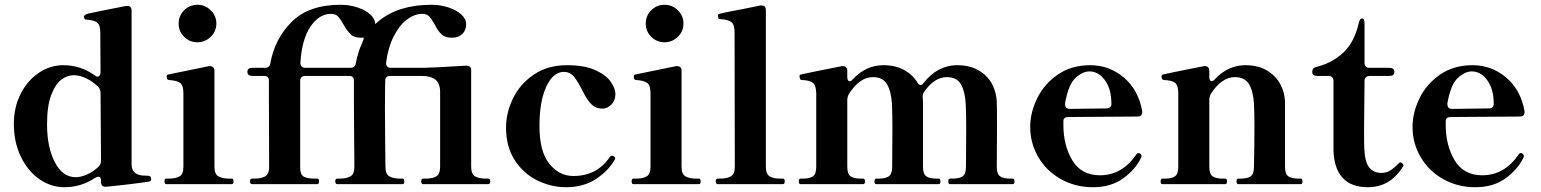

<svg xmlns="http://www.w3.org/2000/svg" viewBox="-20 -771 6454 804"><path d="M613 -21Q613 -13 606 -11Q583 -7 530 -0.5Q477 6 425 11H422Q403 11 403 -9V-14Q403 -31 392 -31Q386 -31 378 -26Q319 13 250 13Q193 13 144.5 -21Q96 -55 67 -115.5Q38 -176 38 -253Q38 -322 66.5 -378Q95 -434 142.5 -466Q190 -498 245 -498Q317 -498 376 -456Q383 -450 389 -450Q394 -450 397.5 -455Q401 -460 401 -468L400 -634Q400 -666 387 -676.5Q374 -687 340 -689Q335 -689 333 -694.5Q331 -700 331 -704Q340 -712 349 -714Q394 -724 508 -746H513Q531 -746 531 -727V-83Q531 -62 542 -50.5Q553 -39 576 -36Q585 -35 600 -35Q613 -35 613 -21ZM392 -72Q403 -83 403 -98L401 -382Q401 -397 391 -408Q368 -430 341 -443Q314 -456 288 -456Q262 -456 237 -437.5Q212 -419 194.5 -373Q177 -327 177 -250Q177 -155 209.5 -92Q242 -29 297 -29Q319 -29 344.5 -40.5Q370 -52 392 -72Z M728 -672Q728 -705 751 -728Q774 -751 807 -751Q839 -751 862.5 -728Q886 -705 886 -672Q886 -640 862.5 -617Q839 -594 807 -594Q774 -594 751 -617Q728 -640 728 -672ZM676 0Q669 0 669 -12Q669 -23 676 -23H687Q716 -23 732 -32.5Q748 -42 748 -73V-381Q748 -413 734.5 -423.5Q721 -434 687 -436Q678 -436 678 -451Q678 -458 684 -459L855 -494H860Q868 -494 873 -489Q878 -484 878 -475V-73Q878 -42 894.5 -32.5Q911 -23 940 -23H951Q958 -23 958 -12Q958 0 951 0Z M2025 -23Q2033 -23 2033 -12Q2033 0 2025 0H1751Q1744 0 1744 -12Q1744 -23 1751 -23H1762Q1791 -23 1807 -32.5Q1823 -42 1823 -73V-385Q1823 -421 1804 -437Q1785 -453 1747 -453H1614Q1593 -453 1593 -432Q1592 -394 1592 -307L1593 -169Q1594 -132 1594 -73Q1594 -42 1610.5 -32.5Q1627 -23 1656 -23H1666Q1673 -23 1673 -12Q1673 0 1666 0H1392Q1384 0 1384 -12Q1384 -23 1392 -23H1402Q1431 -23 1447.5 -32.5Q1464 -42 1464 -73Q1464 -150 1463 -199L1462 -342V-432V-434Q1462 -453 1442 -453H1258Q1248 -453 1242.5 -447.5Q1237 -442 1237 -432V-69Q1237 -41 1251 -32Q1265 -23 1299 -23H1309Q1316 -23 1316 -12Q1316 0 1309 0H1035Q1027 0 1027 -12Q1027 -23 1035 -23H1045Q1074 -23 1090.5 -32.5Q1107 -42 1107 -73L1106 -362V-432V-434Q1106 -453 1086 -453H1037Q1016 -453 1016 -470Q1016 -487 1037 -487H1090Q1109 -487 1112 -506Q1131 -610 1202.5 -680.5Q1274 -751 1406 -751Q1443 -751 1476.5 -740Q1510 -729 1530.5 -710.5Q1551 -692 1551 -670L1566 -683Q1649 -751 1787 -751Q1824 -751 1857.5 -740Q1891 -729 1911.5 -710.5Q1932 -692 1932 -670Q1932 -644 1915.5 -628.5Q1899 -613 1873 -613Q1844 -613 1829 -627Q1814 -641 1800 -669Q1787 -692 1777 -702.5Q1767 -713 1748 -713Q1716 -713 1684 -689Q1652 -665 1628.5 -618.5Q1605 -572 1597 -510V-506Q1597 -487 1617 -487H1752Q1785 -487 1931 -496H1934Q1953 -496 1953 -476V-73Q1953 -42 1969.5 -32.5Q1986 -23 2015 -23ZM1238 -509V-507Q1238 -497 1243.5 -492Q1249 -487 1258 -487H1447Q1467 -487 1470 -506Q1479 -554 1496 -590Q1507 -614 1501 -614Q1498 -613 1492 -613Q1463 -613 1448.5 -627Q1434 -641 1418 -669Q1405 -692 1395 -702.5Q1385 -713 1366 -713Q1316 -713 1280 -659.5Q1244 -606 1238 -509Z M2099 -237Q2099 -299 2128.5 -359.5Q2158 -420 2216 -459Q2274 -498 2354 -498Q2427 -498 2472.5 -477.5Q2518 -457 2537.5 -428.5Q2557 -400 2557 -377Q2557 -350 2540 -333Q2523 -316 2502 -316Q2476 -316 2458.5 -332.5Q2441 -349 2426 -378Q2403 -425 2385.5 -447.5Q2368 -470 2341 -470Q2296 -470 2267.5 -408Q2239 -346 2239 -244Q2239 -136 2280.5 -85Q2322 -34 2381 -34Q2480 -34 2534 -114Q2538 -119 2542 -119Q2545 -119 2549 -117Q2556 -114 2556 -108Q2556 -104 2554 -102Q2527 -55 2475 -21Q2423 13 2350 13Q2289 13 2231 -15Q2173 -43 2136 -99.5Q2099 -156 2099 -237Z M2684 -672Q2684 -705 2707 -728Q2730 -751 2763 -751Q2795 -751 2818.5 -728Q2842 -705 2842 -672Q2842 -640 2818.5 -617Q2795 -594 2763 -594Q2730 -594 2707 -617Q2684 -640 2684 -672ZM2632 0Q2625 0 2625 -12Q2625 -23 2632 -23H2643Q2672 -23 2688 -32.5Q2704 -42 2704 -73V-381Q2704 -413 2690.5 -423.5Q2677 -434 2643 -436Q2634 -436 2634 -451Q2634 -458 2640 -459L2811 -494H2816Q2824 -494 2829 -489Q2834 -484 2834 -475V-73Q2834 -42 2850.5 -32.5Q2867 -23 2896 -23H2907Q2914 -23 2914 -12Q2914 0 2907 0Z M2985 0Q2977 0 2977 -12Q2977 -23 2985 -23H2995Q3024 -23 3040.5 -32.5Q3057 -42 3057 -73L3056 -636Q3056 -668 3042.5 -678.5Q3029 -689 2996 -691Q2990 -691 2988 -696Q2986 -701 2986 -706Q2986 -712 2992 -713Q3009 -718 3095 -734L3164 -748H3169Q3187 -748 3187 -729V-73Q3187 -42 3203 -32.5Q3219 -23 3248 -23H3259Q3266 -23 3266 -12Q3266 0 3259 0Z M4221 -23Q4228 -23 4228 -11Q4228 0 4221 0H3958Q3951 0 3951 -11Q3951 -23 3958 -23H3969Q3997 -23 4011 -32.5Q4025 -42 4025 -73L4026 -236Q4026 -294 4024 -336Q4021 -388 4004 -418Q3987 -448 3945 -448Q3893 -448 3850 -387Q3842 -376 3844 -359Q3845 -354 3845 -343V-73Q3845 -42 3859 -32.5Q3873 -23 3901 -23H3911Q3918 -23 3918 -11Q3918 0 3911 0H3649Q3642 0 3642 -11Q3642 -23 3649 -23H3660Q3687 -23 3701.5 -32.5Q3716 -42 3716 -73L3717 -235Q3717 -294 3715 -336Q3712 -388 3694.5 -418Q3677 -448 3635 -448Q3580 -448 3535 -378Q3528 -365 3528 -352V-73Q3528 -42 3542 -32.5Q3556 -23 3584 -23H3595Q3602 -23 3602 -11Q3602 0 3595 0H3332Q3325 0 3325 -11Q3325 -23 3332 -23H3342Q3370 -23 3384 -32.5Q3398 -42 3398 -73V-381Q3397 -414 3383.5 -424.5Q3370 -435 3337 -436Q3332 -436 3330 -441.5Q3328 -447 3328 -451Q3328 -458 3334 -459Q3343 -462 3505 -494H3510Q3518 -494 3523 -489Q3528 -484 3528 -475V-448Q3528 -440 3530.5 -435.5Q3533 -431 3537 -431Q3545 -431 3552 -440Q3607 -498 3679 -498Q3730 -498 3766 -478Q3802 -458 3822 -425Q3828 -415 3835 -415Q3842 -415 3847 -423Q3906 -498 3988 -498Q4042 -498 4079.5 -475.5Q4117 -453 4135 -417.5Q4153 -382 4154 -343Q4155 -320 4155 -248L4154 -73Q4154 -42 4168 -32.5Q4182 -23 4210 -23Z M4760 -118 4759 -112Q4736 -63 4684.5 -25Q4633 13 4557 13Q4482 13 4421.5 -21.5Q4361 -56 4327.5 -114Q4294 -172 4294 -239Q4294 -300 4323.5 -360Q4353 -420 4410 -459Q4467 -498 4545 -498Q4625 -498 4686 -446.5Q4747 -395 4763 -306V-302Q4763 -283 4743 -283L4454 -281Q4433 -281 4433 -264V-247Q4433 -162 4470.5 -99.5Q4508 -37 4586 -37Q4679 -37 4739 -125Q4742 -130 4748 -130Q4750 -130 4754 -128Q4760 -124 4760 -118ZM4440 -339V-335Q4440 -315 4460 -315L4613 -317Q4623 -317 4628.5 -322Q4634 -327 4634 -336Q4634 -398 4607 -435Q4580 -472 4542 -472Q4514 -472 4484 -445Q4454 -418 4440 -339Z M5427 -23Q5434 -23 5434 -11Q5434 0 5427 0H5165Q5158 0 5158 -11Q5158 -23 5165 -23H5176Q5203 -23 5217 -32.5Q5231 -42 5231 -73Q5233 -172 5233 -246Q5233 -298 5231 -336Q5228 -388 5210.5 -418Q5193 -448 5151 -448Q5096 -448 5051 -379Q5044 -366 5044 -353V-73Q5044 -42 5058 -32.5Q5072 -23 5100 -23H5111Q5118 -23 5118 -11Q5118 0 5111 0H4848Q4840 0 4840 -11Q4840 -23 4848 -23H4858Q4886 -23 4900 -32.5Q4914 -42 4914 -73V-381Q4914 -414 4900 -424.5Q4886 -435 4853 -436Q4844 -437 4844 -452Q4844 -458 4850 -459Q4859 -462 5021 -494H5026Q5034 -494 5039 -489Q5044 -484 5044 -475V-448Q5044 -440 5046.5 -435.5Q5049 -431 5053 -431Q5061 -431 5068 -440Q5123 -498 5195 -498Q5249 -498 5286 -475.5Q5323 -453 5341.5 -418Q5360 -383 5361 -344V-73Q5361 -42 5375 -32.5Q5389 -23 5417 -23Z M5564 -142V-432Q5564 -442 5558.5 -447.5Q5553 -453 5543 -453H5496Q5475 -453 5475 -470Q5475 -487 5493 -491Q5558 -507 5604.5 -550Q5651 -593 5670 -675Q5674 -694 5684 -694Q5689 -694 5691.5 -688.5Q5694 -683 5694 -673V-508Q5694 -498 5699.5 -492.5Q5705 -487 5715 -487H5798Q5819 -487 5819 -470Q5819 -453 5798 -453H5715Q5705 -453 5699.5 -447.5Q5694 -442 5694 -432L5692 -227Q5692 -160 5693 -147Q5696 -90 5714.5 -68.5Q5733 -47 5764 -47Q5784 -47 5799 -55.5Q5814 -64 5835 -85Q5840 -91 5844 -91Q5848 -91 5852.5 -87Q5857 -83 5857 -79Q5857 -77 5855 -73Q5824 -26 5788 -6.5Q5752 13 5707 13Q5638 13 5602 -26.5Q5566 -66 5564 -142Z M6361 -118 6360 -112Q6337 -63 6285.5 -25Q6234 13 6158 13Q6083 13 6022.5 -21.5Q5962 -56 5928.5 -114Q5895 -172 5895 -239Q5895 -300 5924.5 -360Q5954 -420 6011 -459Q6068 -498 6146 -498Q6226 -498 6287 -446.5Q6348 -395 6364 -306V-302Q6364 -283 6344 -283L6055 -281Q6034 -281 6034 -264V-247Q6034 -162 6071.5 -99.5Q6109 -37 6187 -37Q6280 -37 6340 -125Q6343 -130 6349 -130Q6351 -130 6355 -128Q6361 -124 6361 -118ZM6041 -339V-335Q6041 -315 6061 -315L6214 -317Q6224 -317 6229.5 -322Q6235 -327 6235 -336Q6235 -398 6208 -435Q6181 -472 6143 -472Q6115 -472 6085 -445Q6055 -418 6041 -339Z"/></svg>

Font: Shippori Mincho B1 ExtraBold
Style: Regular
Weight: 800
Designer: FONTDASU
Foundry: FONTDASU / Google Inc. / but / Adobe
Version: Version 3.110; ttfautohint (v1.8.3)